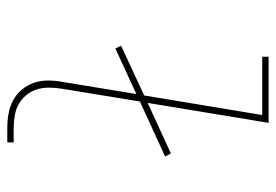

<svg xmlns="http://www.w3.org/2000/svg" viewBox="-138 -638 775 540"><g transform="rotate(90 250.0 -367.5)"><path d="M340 0Q319 0 299 -3.5Q279 -7 261.5 -16.5Q244 -26 231.5 -41Q219 -56 212.5 -74.5Q206 -93 206 -114Q206 -135 210 -156L244 -363L116 -304L108 -320L248 -385L303 -717H139V-735H325L269 -395L411 -460L420 -444L265 -373L229 -153Q226 -135 226 -117Q226 -99 231 -83Q236 -67 247 -53.5Q258 -40 272.5 -32Q287 -24 304.5 -21Q322 -18 340 -18H380V0Z"/></g></svg>

Font: Iosevka SS04 Thin
Style: Italic
Weight: 100
Italic angle: -9°
Monospace: yes
Designer: Belleve Invis
Foundry: Belleve Invis
Version: Version 19.0.0; ttfautohint (v1.8.4)